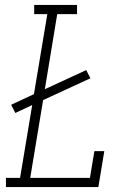

<svg xmlns="http://www.w3.org/2000/svg" viewBox="-20 -755 540 775"><path d="M4 0V-37H61L110 -331L42 -299L25 -332L117 -375L171 -698H118V-735H291V-698H211L161 -395L328 -472L345 -439L154 -351L102 -37H343L361 -145H401L377 0Z"/></svg>

Font: Iosevka Curly Slab XLtObl
Style: Regular
Weight: 200
Italic angle: -9°
Monospace: yes
Designer: Belleve Invis
Foundry: Belleve Invis
Version: Version 11.1.0; ttfautohint (v1.8.3)